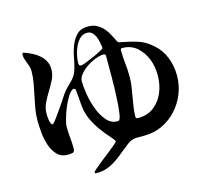

<svg xmlns="http://www.w3.org/2000/svg" viewBox="-115 -914 1231 1113"><g transform="rotate(-15 500.0 -357.0)"><path d="M487 -90Q483 -98 478 -104Q473 -110 467 -117Q439 -148 415 -181Q391 -214 373 -251Q356 -287 350 -325Q349 -332 347.5 -350Q346 -368 344.5 -387.5Q343 -407 341.5 -423Q340 -439 339 -441Q338 -443 334.5 -444.5Q331 -446 329 -447Q313 -443 296 -417Q279 -391 265 -357.5Q251 -324 242 -292Q233 -260 233 -244Q233 -212 236.5 -179Q240 -146 240 -114Q240 -92 228 -89Q216 -86 199 -86Q158 -86 134 -112Q110 -138 98 -175.5Q86 -213 82.5 -253.5Q79 -294 79 -324Q79 -360 85.5 -396Q92 -432 99.5 -467Q107 -502 113.5 -538Q120 -574 120 -610Q120 -624 116 -637Q112 -650 107 -662.5Q102 -675 98 -687.5Q94 -700 94 -714Q94 -724 101 -724Q104 -724 106 -723Q129 -715 152 -703.5Q175 -692 193 -676Q211 -660 222.5 -639Q234 -618 234 -590Q234 -557 219.5 -528Q205 -499 187 -470Q169 -441 154.5 -411Q140 -381 140 -347Q140 -342 140.5 -331Q141 -320 143 -308.5Q145 -297 149 -288Q153 -279 159 -279Q162 -279 171 -290Q180 -301 190.5 -315.5Q201 -330 210 -343Q219 -356 222 -360Q240 -385 256 -411Q272 -437 293 -460Q304 -472 314 -481Q324 -490 332 -499Q340 -508 347 -519Q354 -530 360 -547Q370 -577 377 -616.5Q384 -656 397.5 -691Q411 -726 435 -750Q459 -774 503 -774Q530 -774 550 -764.5Q570 -755 585 -740.5Q600 -726 610.5 -709Q621 -692 628.5 -677Q636 -662 641.5 -651Q647 -640 653 -639Q664 -636 676.5 -634Q689 -632 700 -629Q745 -620 778.5 -606.5Q812 -593 847 -562Q889 -525 908.5 -473.5Q928 -422 928 -367Q928 -310 907.5 -258Q887 -206 850.5 -166Q814 -126 764 -102Q714 -78 656 -78Q635 -78 611 -78Q587 -78 567 -67Q554 -59 542 -49.5Q530 -40 519 -31Q497 -13 476.5 3Q456 19 434 32Q412 45 387 52.5Q362 60 332 60Q329 60 325 59Q321 58 321 54Q321 50 333 39Q345 28 362.5 14Q380 0 401 -16.5Q422 -33 440.5 -47.5Q459 -62 472 -73.5Q485 -85 487 -90ZM552 -637Q549 -651 546 -669Q543 -687 536 -702.5Q529 -718 517.5 -729Q506 -740 487 -740Q463 -740 445 -723Q427 -706 415.5 -681Q404 -656 398.5 -629Q393 -602 393 -583Q393 -576 396 -571Q399 -566 407 -566Q414 -566 435 -574Q456 -582 480 -592.5Q504 -603 525 -614Q546 -625 551 -630ZM662 -602Q652 -602 652 -592Q652 -551 656.5 -511Q661 -471 661 -430Q661 -400 656.5 -371Q652 -342 647 -313Q642 -284 637.5 -255Q633 -226 633 -196Q633 -190 637.5 -188Q642 -186 647 -186Q705 -186 743.5 -217Q782 -248 801 -294Q820 -340 820.5 -394Q821 -448 803 -494Q785 -540 749.5 -571Q714 -602 662 -602ZM560 -587Q558 -589 556 -591Q554 -593 552 -594H548Q528 -594 500.5 -584Q473 -574 447.5 -557Q422 -540 404 -518.5Q386 -497 386 -475Q386 -446 393.5 -399Q401 -352 417.5 -307.5Q434 -263 461 -231Q488 -199 526 -199Q532 -199 534.5 -200Q537 -201 540 -207Q546 -218 549.5 -246Q553 -274 555.5 -310.5Q558 -347 559 -388.5Q560 -430 560 -468.5Q560 -507 560 -538.5Q560 -570 560 -587Z"/></g></svg>

Font: SoukouMincho
Style: Regular
Weight: 400
Designer: Dr. Ken Lunde (project architect, glyph set definition & overall production); Masataka HATTORI  (production & ideograph 
Foundry: Adobe Systems Incorporated
Version: Version 1.00